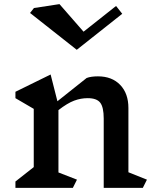

<svg xmlns="http://www.w3.org/2000/svg" viewBox="-20 -912 759 933"><path d="M674 1H484V-336Q484 -391 467 -413Q450 -435 406 -435Q373 -435 340.5 -423Q308 -411 264 -377V-74L354 -39L334 1H55V-30L144 -100V-383L55 -435V-466L226 -550L259 -420L401 -533Q422 -541 456 -541Q524 -541 564 -499.5Q604 -458 604 -387V-75L694 -39ZM353 -670 126 -849 145 -873 269 -892 386 -758 544 -883 574 -845Z"/></svg>

Font: Inknut Antiqua
Style: Regular
Weight: 400
Designer: Claus Eggers Sørensen
Foundry: Claus Eggers Sørensen
Version: Version 1.003; ttfautohint (v1.8.2) -l 8 -r 50 -G 200 -x 14 